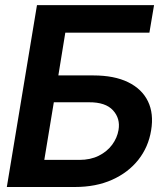

<svg xmlns="http://www.w3.org/2000/svg" viewBox="-20 -748 657 768"><path d="M7.3 0 127.9 -727.5H596.2L577.6 -617.2H241.2L213.4 -446.3H353.5Q437 -446.3 492.4 -419.2Q547.9 -392.1 571.8 -342.8Q595.7 -293.5 584.5 -226.6Q573.7 -159.7 533.2 -108.6Q492.7 -57.6 428.2 -28.8Q363.8 0 279.3 0ZM157.2 -108.4H297.4Q341.8 -108.4 375 -125Q408.2 -141.6 428.5 -168.9Q448.7 -196.3 454.1 -228Q461.9 -273.9 432.1 -306.6Q402.3 -339.4 335.9 -338.9H195.3Z"/></svg>

Font: Inter Tight SemiBold
Style: Italic
Weight: 600
Italic angle: -9.39999°
Designer: Rasmus Andersson
Foundry: rsms
Version: Version 3.004